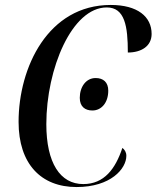

<svg xmlns="http://www.w3.org/2000/svg" viewBox="-20 -745 632 775"><path d="M289 10C427 10 490 -64 490 -116C490 -131 483 -141 474 -148C446 -64 401 -2 316 -2C223 -2 167 -87 167 -244C167 -467 270 -715 411 -715C484 -715 496 -639 496 -533C551 -533 592 -559 592 -608C592 -678 535 -725 427 -725C174 -725 55 -473 55 -253C55 -84 145 10 289 10ZM353 -299C389 -299 417 -330 417 -379C417 -413 397 -430 366 -430C327 -430 302 -394 302 -350C302 -315 323 -299 353 -299Z"/></svg>

Font: Noto Serif Display Condensed Medium
Style: Italic
Weight: 500
Width: 3
Italic angle: -12°
Designer: Monotype Design Team
Foundry: Monotype Imaging Inc.
Version: Version 2.009